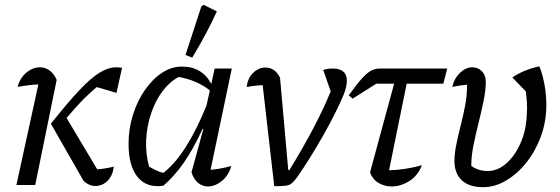

<svg xmlns="http://www.w3.org/2000/svg" viewBox="-20 -767 2320 796"><path d="M48 0 139 -417Q117 -416 97.5 -413.5Q78 -411 53 -407Q63 -444 89.5 -466Q116 -488 146 -488Q168 -488 186 -474.5Q204 -461 215 -436L126 0ZM191 -254Q260 -341 308 -392Q356 -443 392.5 -465.5Q429 -488 462 -488Q468 -488 474 -487.5Q480 -487 486 -486L463 -382L381 -406Q353 -383 324 -353.5Q295 -324 256 -278L383 -65Q398 -66 414 -68.5Q430 -71 452 -76Q447 -38 425.5 -17Q404 4 376 4Q348 4 326 -18Z M657 3Q588 13 550.5 -33Q513 -79 513 -171Q513 -233 531 -290.5Q549 -348 580.5 -393.5Q612 -439 651.5 -465Q691 -491 734 -491Q818 -491 856 -419L870 -483H941L853 -63Q876 -65 897 -69Q918 -73 939 -79Q927 -38 899 -16Q871 6 842 6Q820 6 801.5 -8.5Q783 -23 774 -53L823 -232L820 -233Q782 -150 742 -92.5Q702 -35 657 3ZM598 -76Q612 -68 626.5 -61Q641 -54 657 -50Q752 -123 836 -329L850 -392Q798 -434 721 -448Q683 -428 653.5 -388.5Q624 -349 606.5 -297Q589 -245 586 -188Q583 -131 598 -76ZM777 -528 749 -539 815 -741 824 -747 879 -720Q859 -675 833 -626.5Q807 -578 777 -528Z M1180 -62Q1294 -248 1351 -388L1320 -477Q1338 -483 1359 -483Q1418 -483 1418 -432Q1418 -408 1405 -375Q1391 -341 1369 -297Q1347 -253 1320 -205.5Q1293 -158 1265 -113Q1237 -68 1211 -31Q1199 -15 1189.5 -7Q1180 1 1164 3Q1148 5 1117 5L1069 -414Q1030 -412 1003 -406Q1006 -442 1029 -464.5Q1052 -487 1080 -487Q1120 -487 1141 -445L1175 -62Z M1442 -358 1426 -372Q1461 -421 1483 -444.5Q1505 -468 1521.5 -475.5Q1538 -483 1555 -483H1834L1818 -420H1666L1593 -61Q1662 -63 1729 -82Q1713 -39 1677 -16.5Q1641 6 1604 6Q1574 6 1549.5 -8.5Q1525 -23 1514 -52L1614 -420H1540Z M1983 9Q1925 9 1894.5 -19.5Q1864 -48 1864 -100Q1864 -129 1871.5 -166.5Q1879 -204 1889.5 -245Q1900 -286 1908 -327.5Q1916 -369 1916 -406Q1916 -410 1916 -416Q1893 -414 1855 -407Q1863 -442 1887 -465Q1911 -488 1938 -488Q1962 -488 1978 -471.5Q1994 -455 1994 -428Q1994 -394 1985 -349.5Q1976 -305 1964 -257.5Q1952 -210 1943 -165Q1934 -120 1934 -84V-79Q1963 -58 2002 -58Q2043 -58 2079 -89.5Q2115 -121 2138.5 -174.5Q2162 -228 2164 -294Q2166 -319 2164.5 -341.5Q2163 -364 2160 -388L2104 -446Q2128 -462 2154.5 -473Q2181 -484 2216 -492Q2230 -458 2237.5 -415.5Q2245 -373 2245 -331Q2245 -264 2223 -203Q2201 -142 2163.5 -94.5Q2126 -47 2079 -19Q2032 9 1983 9Z"/></svg>

Font: Piazzolla
Style: Italic
Weight: 400
Italic angle: -11.3°
Designer: Juan Pablo del Peral
Foundry: Huerta Tipografica
Version: Version 1.330